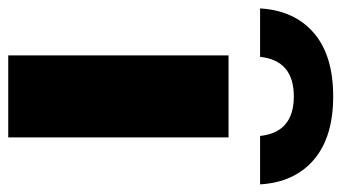

<svg xmlns="http://www.w3.org/2000/svg" viewBox="-260 -644 849 478"><g transform="rotate(90 165.0 -404.5)"><path d="M63.5 0V-548.5H267.5V0ZM165.5 -809Q267 -809 323.2 -760.8Q379.5 -712.5 384.5 -627H264Q255 -711 165.5 -711Q76 -711 67 -627H-53.5Q-48.5 -712.5 7.5 -760.8Q63.5 -809 165.5 -809Z"/></g></svg>

Font: Encode Sans Expanded ExtraBold
Style: Regular
Weight: 800
Width: 7
Designer: Multiple Designers
Foundry: Impallari Type
Version: Version 2.000